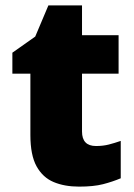

<svg xmlns="http://www.w3.org/2000/svg" viewBox="-20 -684 500 714"><path d="M337 -141Q363 -141 384.5 -146.5Q406 -152 429 -160V-21Q398 -8 363 1Q328 10 274 10Q220 10 179.5 -7Q139 -24 116 -65.5Q93 -107 93 -182V-410H26V-488L111 -548L160 -664H285V-553H421V-410H285V-195Q285 -141 337 -141Z"/></svg>

Font: Noto Sans Thaana Black
Style: Regular
Weight: 900
Designer: David Williams
Foundry: Google Inc.
Version: Version 3.001; ttfautohint (v1.8.4.7-5d5b)